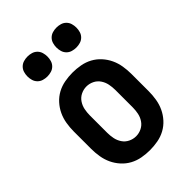

<svg xmlns="http://www.w3.org/2000/svg" viewBox="-219 -835 938 938"><g transform="rotate(-45 250.0 -365.5)"><path d="M250 8Q223 8 195.5 3Q168 -2 144 -15Q120 -28 101.5 -48.5Q83 -69 71.5 -93.5Q60 -118 55.5 -145.5Q51 -173 51 -200V-320Q51 -347 55.5 -374.5Q60 -402 71.5 -426.5Q83 -451 101.5 -471.5Q120 -492 144 -505Q168 -518 195.5 -523Q223 -528 250 -528Q277 -528 304.5 -523Q332 -518 356 -505Q380 -492 398.5 -471.5Q417 -451 428.5 -426.5Q440 -402 444.5 -374.5Q449 -347 449 -320V-200Q449 -173 444.5 -145.5Q440 -118 428.5 -93.5Q417 -69 398.5 -48.5Q380 -28 356 -15Q332 -2 304.5 3Q277 8 250 8ZM250 -88Q270 -88 288.5 -97Q307 -106 318.5 -123Q330 -140 334 -160Q338 -180 338 -200V-320Q338 -340 334 -360Q330 -380 318.5 -397Q307 -414 288.5 -423Q270 -432 250 -432Q230 -432 211.5 -423Q193 -414 181.5 -397Q170 -380 166 -360Q162 -340 162 -320V-200Q162 -180 166 -160Q170 -140 181.5 -123Q193 -106 211.5 -97Q230 -88 250 -88ZM350 -601Q336 -601 322.5 -605Q309 -609 299 -619Q289 -629 285 -642.5Q281 -656 281 -670Q281 -684 285 -697.5Q289 -711 299 -721Q309 -731 322.5 -735Q336 -739 350 -739Q364 -739 377.5 -735Q391 -731 401 -721Q411 -711 415 -697.5Q419 -684 419 -670Q419 -656 415 -642.5Q411 -629 401 -619Q391 -609 377.5 -605Q364 -601 350 -601ZM150 -601Q136 -601 122.5 -605Q109 -609 99 -619Q89 -629 85 -642.5Q81 -656 81 -670Q81 -684 85 -697.5Q89 -711 99 -721Q109 -731 122.5 -735Q136 -739 150 -739Q164 -739 177.5 -735Q191 -731 201 -721Q211 -711 215 -697.5Q219 -684 219 -670Q219 -656 215 -642.5Q211 -629 201 -619Q191 -609 177.5 -605Q164 -601 150 -601Z"/></g></svg>

Font: Iosevka Curly
Style: Bold
Weight: 700
Monospace: yes
Designer: Belleve Invis
Foundry: Belleve Invis
Version: Version 22.1.2; ttfautohint (v1.8.4)